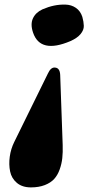

<svg xmlns="http://www.w3.org/2000/svg" viewBox="-20 -795 401 830"><path d="M123 -653.8Q110.4 -690.4 122.6 -716.1Q134.8 -741.7 164.1 -754.9Q189 -765.6 213.6 -770.8Q238.3 -775.9 263.4 -775.1Q288.6 -774.4 308.1 -761Q327.6 -747.6 335.9 -722.2Q341.8 -701.2 342.3 -683.3Q342.8 -665.5 328.4 -647.9Q314 -630.4 284.2 -617.2Q154.3 -562 123 -653.8ZM42 -182.1 187 -477.1Q199.7 -504.9 217.8 -502.9Q238.8 -501.5 240.2 -471.2L251 -168Q252 -136.7 249.3 -111.6Q246.6 -86.4 237.8 -62Q229 -37.6 214.1 -21.2Q199.2 -4.9 173.6 5.1Q147.9 15.1 113.8 15.1Q76.2 15.1 53 -4.4Q29.8 -23.9 23.7 -54Q17.6 -84 22.2 -117.9Q26.9 -151.9 42 -182.1Z"/></svg>

Font: Pilowlava
Style: Regular
Weight: 400
Designer: Anton Moglia, Jérémy Landes, Maksym Kobuzan (Cyrillic), Velvetyne Type Foundry
Foundry: Anton Moglia, Jérémy Landes, Velvetyne Type Foundry
Version: Version 1.001;hotconv 1.0.109;makeotfexe 2.5.65596